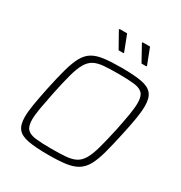

<svg xmlns="http://www.w3.org/2000/svg" viewBox="-206 -1048 1139 1205"><g transform="rotate(30 364.0 -446.0)"><path d="M316 8Q225 8 171 -2Q117 -12 94 -40.5Q71 -69 71 -126Q71 -164 80 -217.5Q89 -271 104 -344Q124 -439 141.5 -502.5Q159 -566 180.5 -605Q202 -644 234.5 -663.5Q267 -683 317.5 -689.5Q368 -696 444 -696Q536 -696 589.5 -686Q643 -676 666.5 -647Q690 -618 690 -560Q690 -522 681.5 -469Q673 -416 657 -344Q637 -251 620 -188Q603 -125 581.5 -86Q560 -47 527 -26.5Q494 -6 443.5 1Q393 8 316 8ZM315 -35Q377 -35 419.5 -38.5Q462 -42 490 -56.5Q518 -71 537.5 -104Q557 -137 573 -195Q589 -253 609 -344Q624 -417 632.5 -468Q641 -519 641 -554Q641 -602 621.5 -622.5Q602 -643 559 -648Q516 -653 446 -653Q383 -653 340.5 -649.5Q298 -646 270 -631.5Q242 -617 222.5 -584Q203 -551 187 -493Q171 -435 152 -344Q137 -270 128 -219Q119 -168 119 -133Q119 -86 138.5 -65.5Q158 -45 201 -40Q244 -35 315 -35ZM407 -781H372L308 -895L311 -900H365L409 -786ZM573 -781H538L475 -895L477 -900H531L575 -786Z"/></g></svg>

Font: Saira ExtraLight
Style: Italic
Weight: 200
Italic angle: -12°
Designer: Hector Gatti with collaboration of the Omnibus-Type team
Foundry: Omnibus-Type
Version: Version 1.100; ttfautohint (v1.8.3)